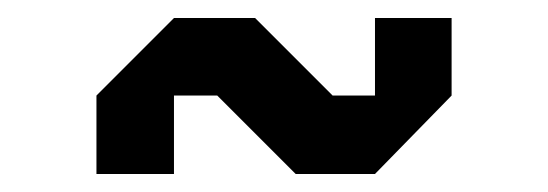

<svg xmlns="http://www.w3.org/2000/svg" viewBox="-20 -452 608 213"><path d="M481 -346 396 -259H308L221 -346H173V-259H87V-346L173 -432H263L349 -346H396V-432H481Z"/></svg>

Font: Iceberg
Style: Regular
Weight: 400
Designer: Victor Kharyk
Foundry: Cyreal (www.cyreal.org)
Version: Version 1.002